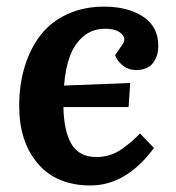

<svg xmlns="http://www.w3.org/2000/svg" viewBox="-20 -547 532 581"><path d="M294.9 -526.9Q367.2 -526.9 413.1 -496.6Q459 -466.3 459 -408.2Q459 -376.5 442.4 -355.7Q425.8 -335 391.1 -335Q369.6 -335 352.8 -347.9Q335.9 -360.8 328.1 -379.9L351.1 -413.1Q362.8 -429.7 347.7 -444.8Q332.5 -460 297.9 -460Q258.8 -460 231.7 -436.5Q204.6 -413.1 191.2 -376Q177.7 -338.9 173.8 -288.1L374 -295.9L369.1 -223.1H171.9Q173.3 -148.9 196.8 -110.4Q220.2 -71.8 272 -71.8Q293 -71.8 312.3 -77.9Q331.5 -84 348.9 -96.2Q366.2 -108.4 377.2 -117.9Q388.2 -127.4 403.8 -143.1L445.8 -99.1Q361.8 14.2 253.9 14.2Q150.9 14.2 94.5 -52Q38.1 -118.2 38.1 -226.1Q38.1 -290.5 54.7 -345.2Q71.3 -399.9 102.5 -440.4Q133.8 -481 183.3 -503.9Q232.9 -526.9 294.9 -526.9Z"/></svg>

Font: Literata Book
Style: Bold Italic
Weight: 700
Italic angle: -3°
Designer: Latin by Veronika Burian and Jose Scaglione. Greek by Irene Vlachou. Cyrillic by Vera Evstafieva
Foundry: TypeTogether
Version: Version 1.003;PS 001.003;hotconv 1.0.88;makeotf.lib2.5.64775